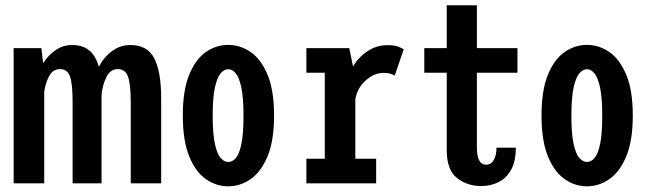

<svg xmlns="http://www.w3.org/2000/svg" viewBox="-20 -678 2416 710"><path d="M30.5 0V-500H133L139.5 -444.5Q159 -474.5 186.2 -493Q213.5 -511.5 245.5 -511.5Q286.5 -511.5 310.5 -491.2Q334.5 -471 345.5 -431Q364 -467 394.5 -489.2Q425 -511.5 462 -511.5Q525.5 -511.5 550.8 -461.8Q576 -412 576 -314V0H463.5V-299.5Q463.5 -367 453.2 -394.8Q443 -422.5 415.5 -422.5Q388 -422.5 373.2 -392.5Q358.5 -362.5 355.5 -326V0H248.5V-299.5Q248.5 -367 239 -394.8Q229.5 -422.5 201 -422.5Q175.5 -422.5 161.5 -396.2Q147.5 -370 143.5 -337.5V0Z M824 11Q779.5 11 741.2 -15.8Q703 -42.5 679.5 -100.2Q656 -158 656 -251Q656 -343.5 679.5 -401.2Q703 -459 741.2 -485.5Q779.5 -512 824 -512Q868.5 -512 907 -485.5Q945.5 -459 969.5 -401.2Q993.5 -343.5 993.5 -251Q993.5 -158 969.5 -100.2Q945.5 -42.5 907 -15.8Q868.5 11 824 11ZM824 -79Q839 -79 851.8 -93.2Q864.5 -107.5 872.5 -144.8Q880.5 -182 880.5 -251Q880.5 -316.5 872.5 -354Q864.5 -391.5 851.8 -406.8Q839 -422 824 -422Q809 -422 796 -407Q783 -392 774.8 -354.8Q766.5 -317.5 766.5 -251Q766.5 -182.5 774.8 -145.2Q783 -108 796.2 -93.5Q809.5 -79 824 -79Z M1113 0V-91H1181V-409H1113V-500H1271.5L1285.5 -432.5Q1306.5 -467.5 1339.8 -489.2Q1373 -511 1412.5 -511Q1440 -511 1454.5 -504.8Q1469 -498.5 1473 -495.5L1439.5 -398Q1436.5 -401 1425.5 -404.8Q1414.5 -408.5 1398 -408.5Q1363 -408.5 1331.8 -380Q1300.5 -351.5 1294 -310.5V-91H1371V0Z M1632 -122.5V-409H1549V-500H1632V-658.5H1743.5V-500H1893.5V-409H1743.5V-132Q1743.5 -69 1778 -69Q1796.5 -69 1806.2 -86.8Q1816 -104.5 1816 -132H1887.5Q1887.5 -81 1869.8 -49.8Q1852 -18.5 1822.8 -4.2Q1793.5 10 1760 10Q1707.5 10 1669.8 -19.8Q1632 -49.5 1632 -122.5Z M2150.5 11Q2106 11 2067.8 -15.8Q2029.5 -42.5 2006 -100.2Q1982.5 -158 1982.5 -251Q1982.5 -343.5 2006 -401.2Q2029.5 -459 2067.8 -485.5Q2106 -512 2150.5 -512Q2195 -512 2233.5 -485.5Q2272 -459 2296 -401.2Q2320 -343.5 2320 -251Q2320 -158 2296 -100.2Q2272 -42.5 2233.5 -15.8Q2195 11 2150.5 11ZM2150.5 -79Q2165.5 -79 2178.2 -93.2Q2191 -107.5 2199 -144.8Q2207 -182 2207 -251Q2207 -316.5 2199 -354Q2191 -391.5 2178.2 -406.8Q2165.5 -422 2150.5 -422Q2135.5 -422 2122.5 -407Q2109.5 -392 2101.2 -354.8Q2093 -317.5 2093 -251Q2093 -182.5 2101.2 -145.2Q2109.5 -108 2122.8 -93.5Q2136 -79 2150.5 -79Z"/></svg>

Font: Trispace Condensed Medium
Style: Regular
Weight: 500
Width: 3
Designer: Tyler Finck
Foundry: Etcetera Type Company
Version: Version 1.210; ttfautohint (v1.8.3)